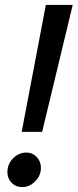

<svg xmlns="http://www.w3.org/2000/svg" viewBox="-20 -750 315 779"><path d="M68 -215 166 -730H275L151 -215ZM70 9Q44 9 27 -8.5Q10 -26 10 -52Q10 -84 33 -107.5Q56 -131 87 -131Q112 -131 129 -113Q146 -95 146 -69Q146 -38 123 -14.5Q100 9 70 9Z"/></svg>

Font: Red Hat Text Medium
Style: Italic
Weight: 500
Italic angle: -12°
Designer: Pentagram / MCKL
Foundry: Pentagram / MCKL
Version: Version 1.003; Red Hat Text Medium Italic